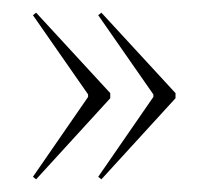

<svg xmlns="http://www.w3.org/2000/svg" viewBox="-20 -458 329 303"><path d="M154 -311V-303L37 -175L32 -179L119 -305V-309L32 -434L37 -438ZM257 -311V-303L140 -175L135 -179L222 -305V-309L135 -434L140 -438Z"/></svg>

Font: Moniqa ExtLt Narrow Display
Style: Regular
Weight: 200
Width: 4
Designer: Rajesh Rajput
Foundry: Rajesh Rajput
Version: Version 1.000